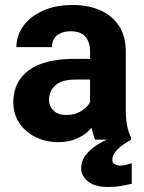

<svg xmlns="http://www.w3.org/2000/svg" viewBox="-20 -558 577 767"><path d="M339.8 -353Q339.8 -389.6 321 -411.4Q302.2 -433.1 262.2 -433.1Q239.3 -433.1 222.4 -425.5Q205.6 -418 196.5 -403.8Q187.5 -389.6 187.5 -369.6H45.4Q45.4 -416 73 -454.1Q100.6 -492.2 151.1 -515.1Q201.7 -538.1 270 -538.1Q331.1 -538.1 379.2 -517.6Q427.2 -497.1 454.8 -455.6Q482.4 -414.1 482.4 -352.1V-128.9Q482.4 -84 487.8 -56.4Q493.2 -28.8 503.4 -8.3V0H359.9Q350.1 -22 345 -54.9Q339.8 -87.9 339.8 -121.6ZM358.4 -240.2H282.7Q226.6 -240.2 201.2 -217Q175.8 -193.8 175.8 -159.2Q175.8 -133.3 194.1 -116Q212.4 -98.6 244.1 -98.6Q275.4 -98.6 298.6 -111.1Q321.8 -123.5 334.5 -141.4Q347.2 -159.2 346.7 -174.3L384.8 -112.8Q377.9 -92.8 364.5 -71.5Q351.1 -50.3 330.6 -32Q310.1 -13.7 281 -2Q252 9.8 213.4 9.8Q162.6 9.8 121.8 -10.5Q81.1 -30.8 57.1 -66.7Q33.2 -102.5 33.2 -148.9Q33.2 -231.9 95 -277.3Q156.7 -322.8 277.3 -322.8H358.4ZM412.1 189Q358.4 189 331.3 166.5Q304.2 144 304.2 114.3Q304.2 83.5 324.2 59.1Q344.2 34.7 372.1 18.1Q399.9 1.5 423.3 -6.3L503.4 0Q494.6 5.4 485.8 10.7Q477.1 16.1 469.2 22Q451.2 35.2 439.9 49.8Q428.7 64.5 428.7 80.6Q428.7 91.3 437.7 97.4Q446.8 103.5 461.9 103.5Q471.2 103.5 482.7 100.8Q494.1 98.1 506.3 93.8V176.3Q484.4 181.2 461.9 185.1Q439.5 189 412.1 189Z"/></svg>

Font: Heebo
Style: Bold
Weight: 700
Designer: Oded Ezer
Foundry: Ezer Type House
Version: Version 3.100